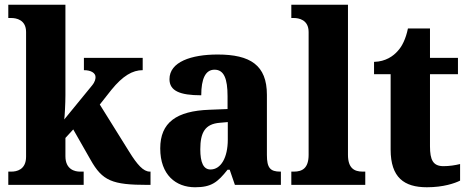

<svg xmlns="http://www.w3.org/2000/svg" viewBox="-20 -780 1979 810"><path d="M15 0H333V-56H317C297 -56 256 -64 256 -121V-198L289 -234L362 -106C412 -17 453 0 603 0H615V-56H612C585 -56 559 -85 525 -140L401 -339L450 -401C498 -460 539 -484 582 -484V-536H334V-484C364 -484 383 -472 383 -455C383 -448 382 -436 368 -419L251 -276C253 -289 256 -344 256 -378V-760H15V-704H28C48 -704 90 -697 90 -645V-119C90 -63 49 -56 28 -56H15Z M803 10C872 10 898 -11 940 -64H949L971 0H1165V-56H1162C1120 -56 1106 -72 1106 -126V-380C1106 -505 1036 -550 898 -550C787 -550 695 -519 695 -446C695 -397 738 -378 829 -378C829 -448 847 -486 885 -486C925 -486 940 -448 940 -374V-320L864 -317C724 -312 656 -263 656 -154C656 -42 722 10 803 10ZM868 -65C838 -65 825 -95 825 -150C825 -221 845 -257 907 -262L941 -265V-191C941 -115 912 -65 868 -65Z M1209 0H1521V-56H1510C1474 -56 1448 -71 1448 -127V-760H1209V-704H1220C1240 -704 1282 -697 1282 -645V-127C1282 -71 1256 -56 1220 -56H1209Z M1781 10C1851 10 1899 -7 1921 -18V-88C1901 -83 1876 -79 1851 -79C1807 -79 1794 -105 1794 -163V-467H1912V-536H1794V-660H1701C1692 -616 1676 -584 1658 -565C1640 -544 1607 -520 1558 -519V-467H1628V-149C1628 -31 1685 10 1781 10Z"/></svg>

Font: Noto Serif Georgian SemiCondensed ExtraBold
Style: Regular
Weight: 800
Width: 4
Designer: Monotype Design Team, Akaki Razmadze
Foundry: Google LLC
Version: Version 2.003